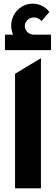

<svg xmlns="http://www.w3.org/2000/svg" viewBox="-20 -1026 303 1046"><path d="M62 0H203V-709L62 -624ZM7 -753H258V-837H165C137 -837 115 -858 115 -884C115 -910 137 -931 165 -931C182 -931 197 -923 206 -911L249 -961C228 -989 195 -1006 158 -1006C93 -1006 41 -952 41 -886C41 -869 45 -852 51 -837H7Z"/></svg>

Font: All Genders v4
Style: Bold
Weight: 700
Designer: Rassam Alawdi
Foundry: Rassam Art
Version: Version 3.100;FEAKit 1.0